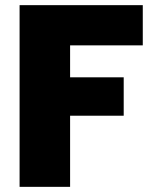

<svg xmlns="http://www.w3.org/2000/svg" viewBox="-20 -725 601 745"><path d="M56 -705H534V-549H252V-425H460V-276H252V0H56Z"/></svg>

Font: SVN-Poppins ExtraBold
Style: Regular
Weight: 800
Designer: Ninad Kale (Devanagari), Jonny Pinhorn (Latin)
Foundry: Indian Type Foundry
Version: Version 3.002 2017; ttfautohint (v1.8.3)